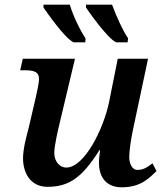

<svg xmlns="http://www.w3.org/2000/svg" viewBox="-20 -786 690 817"><path d="M474 -606H523L525 -623C505 -652 475 -715 457 -766H346V-754C357 -737 437 -623 474 -606ZM293 -606H343L344 -623C324 -652 292 -715 277 -766H165V-754C177 -737 255 -623 293 -606ZM499 11C582 11 618 -32 646 -58L629 -91C604 -72 588 -63 565 -63C540 -63 530 -94 530 -116C530 -143 536 -186 545 -230L610 -536H481L444 -351C420 -236 339 -73 262 -73C233 -73 211 -100 211 -135C211 -165 226 -230 235 -267L299 -536H77L66 -487H87C126 -487 146 -479 146 -451C146 -429 135 -387 131 -366L102 -242C93 -207 78 -154 78 -112C78 -54 107 9 182 9C276 9 331 -33 403 -147H406C401 -111 401 -103 401 -94C401 -47 420 11 499 11Z"/></svg>

Font: Noto Serif Semi
Style: Italic
Weight: 600
Italic angle: -12°
Designer: Monotype Design Team
Foundry: Monotype Imaging Inc.
Version: Version 1.901